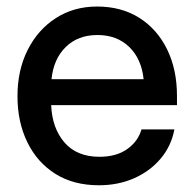

<svg xmlns="http://www.w3.org/2000/svg" viewBox="-20 -547 584 579"><path d="M278.3 11.7Q201.7 11.7 146.7 -22.9Q91.8 -57.6 62.3 -118.4Q32.7 -179.2 32.7 -256.8Q32.7 -335.4 63.5 -396.5Q94.2 -457.5 148.4 -492.4Q202.6 -527.3 272.9 -527.3Q346.2 -527.3 400.1 -493.2Q454.1 -459 483.9 -398.2Q513.7 -337.4 513.7 -257.8V-230H134.3Q137.2 -160.2 174.6 -117.2Q211.9 -74.2 279.8 -74.2Q330.6 -74.2 363.3 -97.2Q396 -120.1 406.7 -156.7H505.9Q496.6 -106.9 464.6 -68.8Q432.6 -30.8 384.5 -9.5Q336.4 11.7 278.3 11.7ZM135.3 -308.1H413.1Q406.7 -369.6 369.6 -405.5Q332.5 -441.4 273.9 -441.4Q215.3 -441.4 178.5 -405.5Q141.6 -369.6 135.3 -308.1Z"/></svg>

Font: Inter Display Medium
Style: Regular
Weight: 500
Designer: Rasmus Andersson
Foundry: rsms
Version: Version 4.001;git-9221beed3